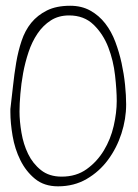

<svg xmlns="http://www.w3.org/2000/svg" viewBox="-20 -656 487 677"><path d="M16.6 -271.5Q21.5 -311.5 25.9 -353Q30.3 -394.5 37.1 -435.1Q43.9 -475.6 56.2 -512.2Q68.4 -548.8 90.3 -575.7Q112.3 -602.5 145.5 -619.1Q178.7 -635.7 227.5 -635.7Q267.6 -635.7 298.3 -618.7Q329.1 -601.6 351.1 -573.2Q373 -544.9 386.7 -508.3Q400.4 -471.7 408.7 -433.6Q417 -395.5 420.9 -357.4Q424.8 -319.3 424.8 -288.1Q424.8 -236.3 408.2 -185.1Q391.6 -133.8 360.8 -92.3Q330.1 -50.8 285.6 -24.9Q241.2 1 184.6 1Q135.7 1 103.5 -25.4Q71.3 -51.8 51.8 -91.3Q32.2 -130.9 24.4 -176.8Q16.6 -222.7 16.6 -260.7ZM48.8 -262.7Q48.8 -228.5 55.7 -188Q62.5 -147.5 79.1 -113.3Q95.7 -79.1 124.5 -56.2Q153.3 -33.2 197.3 -33.2Q249 -33.2 285.6 -59.6Q322.3 -85.9 346.2 -125.5Q370.1 -165 380.9 -211.9Q391.6 -258.8 391.6 -299.8Q391.6 -337.9 385.7 -390.1Q379.9 -442.4 361.8 -489.3Q343.8 -536.1 310.1 -568.8Q276.4 -601.6 223.6 -601.6Q186.5 -601.6 159.2 -584Q131.8 -566.4 112.3 -537.6Q92.8 -508.8 80.6 -472.2Q68.4 -435.5 61.5 -397.9Q54.7 -360.4 51.8 -324.7Q48.8 -289.1 48.8 -262.7Z"/></svg>

Font: Waiting for the Sunrise
Style: Regular
Weight: 300
Version: Version 1.001 2001